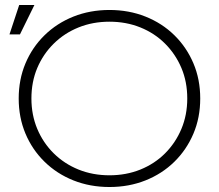

<svg xmlns="http://www.w3.org/2000/svg" viewBox="-20 -745 878 770"><path d="M18 -607 57 -725H118L60 -607ZM419 5Q341 5 274.5 -21.5Q208 -48 158.5 -96.5Q109 -145 82 -209.5Q55 -274 55 -350Q55 -426 82 -490.5Q109 -555 158.5 -603.5Q208 -652 274.5 -678.5Q341 -705 419 -705Q497 -705 563.5 -678.5Q630 -652 679 -604Q728 -556 755.5 -491.5Q783 -427 783 -350Q783 -273 755.5 -208.5Q728 -144 679 -96Q630 -48 563.5 -21.5Q497 5 419 5ZM419 -42Q486 -42 543 -65Q600 -88 642 -130Q684 -172 707.5 -228Q731 -284 731 -350Q731 -417 707.5 -472.5Q684 -528 642 -570Q600 -612 543 -635Q486 -658 419 -658Q352 -658 295 -635Q238 -612 195.5 -570Q153 -528 129.5 -472.5Q106 -417 106 -350Q106 -284 129.5 -228Q153 -172 195.5 -130Q238 -88 295 -65Q352 -42 419 -42Z"/></svg>

Font: Montserrat Z Light
Style: Regular
Weight: 300
Designer: Julieta Ulanovsky
Foundry: Julieta Ulanovsky
Version: Version 8.000